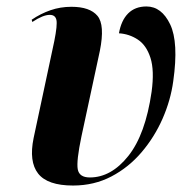

<svg xmlns="http://www.w3.org/2000/svg" viewBox="-20 -564 590 594"><path d="M206 10Q127 10 98 -27Q69 -64 84 -137L148 -437Q158 -487 154.5 -502.5Q151 -518 134 -518Q113 -518 80 -496L78 -503Q106 -522 136.5 -532.5Q167 -543 201 -543Q258 -543 281.5 -515Q305 -487 289 -407L232 -142Q216 -66 220.5 -40.5Q225 -15 258 -15Q324 -15 377 -81.5Q430 -148 449 -280Q458 -346 445.5 -385Q433 -424 406.5 -441.5Q380 -459 348 -461Q355 -501 376.5 -522.5Q398 -544 433 -544Q480 -544 506.5 -488.5Q533 -433 516 -313Q508 -254 483 -197Q458 -140 418 -93Q378 -46 324.5 -18Q271 10 206 10Z"/></svg>

Font: Noto Serif Display ExtraCondensed ExtraBold
Style: Italic
Weight: 800
Width: 2
Italic angle: -12°
Designer: Monotype Design Team
Foundry: Monotype Imaging Inc.
Version: Version 2.009